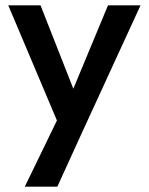

<svg xmlns="http://www.w3.org/2000/svg" viewBox="-20 -500 558 720"><path d="M216 5 11 -480H132L272 -124H237L385 -480H507L284 5ZM73 200 222 -107 284 5 195 200Z"/></svg>

Font: Outfit Thin Medium
Style: Regular
Weight: 500
Version: Version 1.100;gftools[0.9.27]